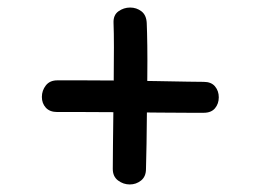

<svg xmlns="http://www.w3.org/2000/svg" viewBox="-20 -578 690 509"><path d="M367 -130Q367 -110 354 -99.5Q341 -89 324 -89Q307 -89 293 -99.5Q279 -110 279 -130Q279 -155 279.5 -194Q280 -233 280.5 -278.5Q281 -324 281.5 -369Q282 -414 282 -453Q282 -492 281 -517Q280 -538 294 -548Q308 -558 325 -558Q342 -558 355 -548Q368 -538 369 -517Q370 -494 370.5 -456.5Q371 -419 370.5 -374.5Q370 -330 369.5 -284Q369 -238 368.5 -198Q368 -158 367 -130ZM132 -281Q112 -281 101.5 -292.5Q91 -304 91 -321Q91 -338 101.5 -351.5Q112 -365 132 -365Q158 -365 202 -365Q246 -365 297.5 -364.5Q349 -364 396.5 -363Q444 -362 478 -361.5Q512 -361 520 -361Q540 -361 550 -349Q560 -337 560 -320Q560 -303 550 -291Q540 -279 520 -279Q514 -279 482 -279Q450 -279 402.5 -279.5Q355 -280 303.5 -280.5Q252 -281 206 -281Q160 -281 132 -281Z"/></svg>

Font: Playpen Sans Hebrew
Style: Regular
Weight: 400
Designer: Tom Grace, Laura Meseguer, Veronika Burian, José Scaglione
Foundry: TypeTogether
Version: Version 2.000